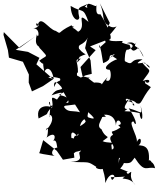

<svg xmlns="http://www.w3.org/2000/svg" viewBox="78 -902 930 1127"><g transform="rotate(-90 543.5 -339.0)"><path d="M570 -617 601 -552 642 -492 729 -591 767 -573 802 -640 814 -712 892 -598 825 -690 918 -782 902 -784 812 -758 768 -752 744 -670 669 -635 622 -636ZM257 -151C274 -114 265 -181 278 -202C320 -147 282 -181 348 -209C369 -248 417 -192 430 -206C394 -271 425 -210 421 -183C468 -219 399 -221 433 -194C437 -148 407 -125 369 -124C435 -122 371 -71 373 -111C272 -18 250 -4 389 -43C359 -118 382 -38 374 -77C315 -148 351 -158 315 -141C295 -185 252 -124 233 -140L228 -148ZM651 -330C682 -382 678 -401 656 -389C604 -324 682 -367 681 -347C749 -345 756 -375 763 -330C725 -362 740 -355 773 -337C802 -282 768 -298 821 -341C862 -349 820 -304 937 -267L873 -294L824 -305L752 -273L673 -266L664 -303ZM217 -357C209 -380 231 -280 248 -282C228 -286 301 -364 296 -385C362 -395 307 -346 306 -356C343 -326 394 -354 419 -286C481 -358 427 -400 484 -432C471 -425 487 -435 487 -412L493 -364L388 -297L448 -287C391 -222 412 -266 427 -317C400 -295 387 -280 346 -379C305 -302 306 -380 312 -363C277 -387 283 -354 269 -357C292 -354 230 -316 218 -332C206 -359 160 -293 156 -392C151 -273 163 -296 127 -239C117 -254 93 -175 150 -185C121 -222 113 -189 32 -186C114 -157 73 -109 50 -147C76 -160 62 -163 70 -71C44 -113 77 -47 20 -10C80 -66 119 -7 85 -54C114 -83 78 -6 117 -99C188 -33 217 -118 137 -105C202 -115 183 -94 150 -95C146 -33 149 -39 181 -14C85 47 133 55 119 106C107 106 178 103 151 53C129 115 185 69 159 69C261 78 253 33 255 -24C228 38 332 29 274 -1C312 3 397 -58 393 -20C360 -8 382 12 471 -49C448 35 424 29 487 21C392 45 391 19 443 15C464 -85 442 -86 467 -57C463 -106 550 -18 514 -63C541 -81 520 -16 493 -26C474 -11 505 -8 513 -53C525 -31 509 -11 500 -2C490 30 519 19 595 81C617 52 622 35 661 -25C604 42 551 65 637 44C592 63 658 101 631 33C712 93 680 76 739 30C727 87 681 85 738 47C739 23 722 -28 758 32C764 -51 714 -13 747 -71C751 -75 827 -70 814 -54C833 -6 853 -27 853 -62C872 0 821 -25 871 3C810 -32 863 -2 779 36C772 35 761 45 826 8C818 -6 785 -27 843 -44C862 -130 863 -60 866 -92C863 -169 865 -169 908 -182C882 -181 887 -168 952 -120C922 -167 1023 -217 949 -168C1001 -214 1005 -185 1087 -218L972 -160L928 -181L909 -204L859 -184L826 -221C859 -225 847 -216 736 -199C762 -131 782 -189 788 -130C763 -166 745 -174 827 -108C795 -189 774 -139 759 -117C742 -166 698 -211 697 -161C684 -150 614 -150 636 -183C607 -202 588 -205 653 -174C575 -246 625 -164 622 -250C610 -241 671 -321 647 -272L659 -320L713 -332L812 -243L834 -276L869 -186L874 -161C884 -132 1016 -210 1023 -215C1014 -252 1079 -234 1076 -240C1054 -235 1116 -305 1060 -292C1090 -343 1041 -320 1083 -292C1059 -332 1076 -356 1003 -339C974 -344 995 -387 1072 -390C1027 -316 1070 -318 978 -285C1050 -368 948 -289 920 -346C940 -367 958 -393 932 -402C962 -348 939 -374 958 -385C916 -474 902 -440 925 -477C933 -520 1031 -570 950 -585C994 -616 949 -533 938 -619C953 -563 865 -578 905 -588C841 -605 826 -583 823 -534C840 -549 850 -602 811 -559C767 -519 784 -531 750 -574C701 -529 782 -566 676 -542C704 -547 730 -505 643 -489C658 -559 660 -493 646 -452C620 -445 648 -467 595 -487C646 -491 618 -463 596 -444C549 -431 494 -375 504 -419C500 -417 534 -370 549 -459C587 -387 598 -401 615 -397C554 -469 601 -461 547 -502C578 -411 558 -446 522 -470C556 -526 503 -481 469 -502C485 -490 506 -601 411 -578C459 -488 410 -565 494 -487C469 -513 507 -520 508 -515C518 -504 414 -513 419 -516C452 -520 416 -462 340 -536C394 -516 294 -522 296 -535C345 -473 288 -477 279 -495C301 -458 196 -480 200 -445C285 -451 210 -531 191 -484C198 -528 207 -589 210 -573L284 -551L221 -471L169 -435L181 -368L207 -371Z"/></g></svg>

Font: Hussar Lance
Style: Italic
Weight: 700
Foundry: Cannot Into Space Fonts, PlusOne Fonts
Version: Version 2.27